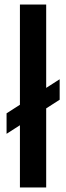

<svg xmlns="http://www.w3.org/2000/svg" viewBox="-20 -828 292 848"><path d="M68 0V-808H184V0ZM9 -237V-327.5L243.5 -478V-387.5Z"/></svg>

Font: Encode Sans Condensed SemiBold
Style: Regular
Weight: 600
Width: 3
Designer: Multiple Designers
Foundry: Impallari Type
Version: Version 3.000; ttfautohint (v1.8.3) -l 8 -r 50 -G 200 -x 14 